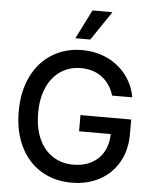

<svg xmlns="http://www.w3.org/2000/svg" viewBox="-62 -989 840 1049"><g transform="rotate(5 358.5 -464.5)"><path d="M366.2 -618.2Q306.2 -618.2 258.1 -587.2Q210 -556.2 182.6 -496.3Q155.3 -436.5 155.3 -353.5Q155.3 -270 182.9 -210.4Q210.4 -150.9 259.3 -119.9Q308.1 -88.9 371.1 -88.9Q427.2 -88.9 469.7 -111.3Q512.2 -133.8 535.9 -175.5Q559.6 -217.3 560.5 -273.4H386.7V-362.3H665V-282.2Q665 -194.3 627.4 -128.2Q589.8 -62 522.7 -26.1Q455.6 9.8 370.1 9.8Q274.9 9.8 202.1 -34.4Q129.4 -78.6 89.1 -160.9Q48.8 -243.2 48.8 -353.5Q48.8 -463.9 89.4 -546.1Q129.9 -628.4 201.9 -672.6Q273.9 -716.8 365.2 -716.8Q440.9 -716.8 503.7 -687.3Q566.4 -657.7 607.2 -604.7Q647.9 -551.8 660.2 -483.4H549.8Q529.8 -547.4 482.7 -582.8Q435.5 -618.2 366.2 -618.2ZM402.3 -937.5H511.7L404.3 -778.3H322.3Z"/></g></svg>

Font: Pretendard JP Medium
Style: Regular
Weight: 500
Designer: Base glyphs from Inter by Rasmus Andersson; Hangeul glyphs from Noto Sans CJK(Source Han Sans) by Jang Soo-young and Kan
Foundry: Kil Hyung-jin
Version: Version 1.309